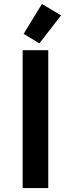

<svg xmlns="http://www.w3.org/2000/svg" viewBox="-20 -955 360 975"><path d="M95 -700V0H225V-700ZM100 -783 180 -735 290 -877 193 -935Z"/></svg>

Font: KT Kiyosuna Sans Bold
Style: Regular
Weight: 700
Designer: [Zen Kaku Gothic] Yoshimichi Ohira
Version: Version 1.010;Glyphs 3.1.2 (3151)